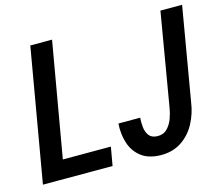

<svg xmlns="http://www.w3.org/2000/svg" viewBox="-102 -846 1150 991"><g transform="rotate(-15 473.5 -350.5)"><path d="M402.8 -99.1 385.3 0H98.1L115.2 -99.1ZM252.4 -710.9 128.9 0H13.2L136.2 -710.9ZM747.1 -213.4 831.5 -710.9H947.3L862.3 -213.9Q854 -153.8 826.2 -102.1Q798.3 -50.3 751 -19.3Q703.6 11.7 638.2 10.3Q575.7 8.8 537.4 -20.8Q499 -50.3 483.2 -98.4Q467.3 -146.5 471.2 -204.1H587.4Q585.4 -180.2 588.1 -154.1Q590.8 -127.9 604.2 -109.1Q617.7 -90.3 647.9 -88.9Q681.2 -87.9 701.4 -108.2Q721.7 -128.4 732.4 -157.7Q743.2 -187 747.1 -213.4Z"/></g></svg>

Font: Roboto Condensed Medium
Style: Italic
Weight: 500
Italic angle: -12°
Designer: Christian Robertson
Foundry: Google
Version: Version 3.0; 2020